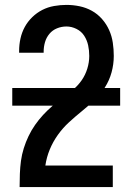

<svg xmlns="http://www.w3.org/2000/svg" viewBox="-20 -763 540 783"><path d="M60 0V-1Q60 -27 61 -54Q62 -81 65.5 -107Q69 -133 77 -158.5Q85 -184 96.5 -208Q108 -232 123 -253.5Q138 -275 156 -294.5Q174 -314 194 -331Q214 -348 235.5 -364Q257 -380 277.5 -397Q298 -414 313 -435.5Q328 -457 336 -483Q344 -509 344 -535Q344 -557 339.5 -578Q335 -599 323.5 -617Q312 -635 292 -645Q272 -655 251 -655Q231 -655 212.5 -647.5Q194 -640 181.5 -625Q169 -610 163.5 -591Q158 -572 158 -552V-548H58V-555Q58 -581 63.5 -606Q69 -631 81 -653Q93 -675 111.5 -693Q130 -711 152.5 -722.5Q175 -734 200.5 -738.5Q226 -743 251 -743Q278 -743 304.5 -737.5Q331 -732 354.5 -719Q378 -706 396 -685.5Q414 -665 425 -640.5Q436 -616 440 -589Q444 -562 444 -535Q444 -501 435 -468Q426 -435 407.5 -406Q389 -377 364 -353.5Q339 -330 312.5 -308.5Q286 -287 261 -264Q236 -241 216 -213Q196 -185 183 -153.5Q170 -122 165 -88H440V0ZM470 -332H30V-404H470Z"/></svg>

Font: Iosevka Term Curly Semibold
Style: Regular
Weight: 600
Designer: Belleve Invis
Foundry: Belleve Invis
Version: Version 32.3.0